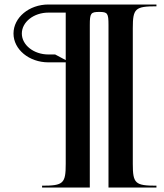

<svg xmlns="http://www.w3.org/2000/svg" viewBox="-20 -620 730 853"><path d="M40 -471C40 -400.3 109.4 -343 195 -343H272V108C272 195.3 261.5 205 167 205V213H379V-509C379 -561.2 383.3 -567 421 -567C457.8 -567 462 -561.2 462 -509V213H675V205C580.5 205 570 195.3 570 108V-495C570 -582.1 580.5 -592 675 -592V-600H195C109.4 -600 40 -542.2 40 -471ZM77 -471C77 -522.3 130.1 -564 195 -564H272V-353L225 -378H195C130.1 -378 77 -419.9 77 -471Z"/></svg>

Font: Prida01
Style: Bold
Weight: 700
Designer: gluk
Foundry: gluk
Version: Version 00.072